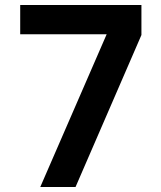

<svg xmlns="http://www.w3.org/2000/svg" viewBox="-20 -745 640 765"><path d="M405 -608.5H60.5V-725H543.5V-605.5L281 0H140.5Z"/></svg>

Font: JuliaMono ExtraBold
Style: Regular
Weight: 800
Monospace: yes
Designer: cormullion
Foundry: corm
Version: Version 0.055; ttfautohint (v1.8.4)